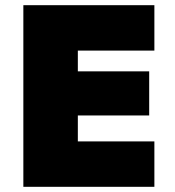

<svg xmlns="http://www.w3.org/2000/svg" viewBox="-20 -720 675 740"><path d="M222 0H575V-175H222ZM222 -525H575V-700H222ZM222 -275H555V-445H222ZM70 -700V0H280V-700Z"/></svg>

Font: Jost Black
Style: Regular
Weight: 900
Version: Version 3.710